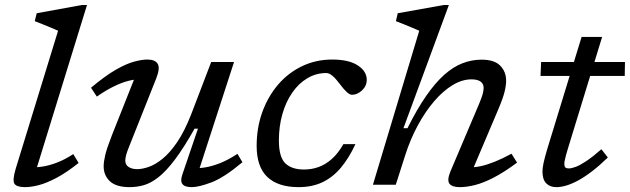

<svg xmlns="http://www.w3.org/2000/svg" viewBox="-20 -760 2592 790"><path d="M219 -633.5Q210 -637.5 192.8 -644.8Q175.5 -652 156.5 -659.8Q137.5 -667.5 123 -673L131 -705.5L317.5 -739.5H338L123 -42.5L106.5 -72Q129.5 -70.5 157.2 -75Q185 -79.5 216.5 -91.8Q248 -104 281.5 -126L303.5 -89.5Q253 -49.5 212.2 -28Q171.5 -6.5 139.5 1.8Q107.5 10 83.5 10Q48 10 39.2 -4.5Q30.5 -19 45 -67Z M730.5 -42.5 794.5 -230.5H780.5Q736 -151.5 699.8 -103.5Q663.5 -55.5 632.2 -31Q601 -6.5 572 1.8Q543 10 513.5 10Q458 10 432.2 -14.2Q406.5 -38.5 406.5 -75.5Q406.5 -94 413 -122Q419.5 -150 440.5 -203.5L543.5 -463L558 -433Q536 -434.5 508 -427.2Q480 -420 447.8 -404.2Q415.5 -388.5 378.5 -362.5L354.5 -399Q412 -447.5 455.5 -472.5Q499 -497.5 531.2 -506.2Q563.5 -515 586.5 -515Q618.5 -515 629 -497.2Q639.5 -479.5 622.5 -436.5L510.5 -155Q503.5 -138 499.5 -123.8Q495.5 -109.5 495.5 -99.5Q495.5 -82 509.2 -73Q523 -64 545 -64Q564.5 -64 591.2 -73Q618 -82 648.2 -106.2Q678.5 -130.5 709 -175.2Q739.5 -220 767 -290.5L849 -505H943L791.5 -38L771 -69Q794 -66.5 823 -71Q852 -75.5 886 -89Q920 -102.5 957 -127L977.5 -92.5Q901.5 -29 849.8 -9.5Q798 10 769 10Q740 10 730.5 -2.8Q721 -15.5 730.5 -42.5Z M1323 -459.5Q1280.5 -459.5 1244.8 -438.2Q1209 -417 1182.8 -379.2Q1156.5 -341.5 1142 -291Q1127.5 -240.5 1127.5 -182Q1127.5 -114 1153.8 -88.2Q1180 -62.5 1231 -62.5Q1262.5 -62.5 1291 -72.8Q1319.5 -83 1345.2 -105.8Q1371 -128.5 1393 -167H1442.5Q1416 -110 1382.8 -70.2Q1349.5 -30.5 1306.8 -10.2Q1264 10 1209 10Q1124 10 1080 -31.8Q1036 -73.5 1036 -160Q1036 -234 1059.2 -298.5Q1082.5 -363 1124.2 -411.8Q1166 -460.5 1223 -487.8Q1280 -515 1347 -515Q1415 -515 1452 -491Q1489 -467 1489 -431.5Q1489 -406 1469.5 -388Q1450 -370 1428.5 -370Q1419 -370 1406.8 -381.2Q1394.5 -392.5 1378 -414.5Q1361.5 -437 1347.8 -448.2Q1334 -459.5 1323 -459.5Z M1647 -120.5 1608.5 0H1514.5L1705 -633.5Q1696 -637.5 1678.8 -644.8Q1661.5 -652 1642.5 -659.8Q1623.5 -667.5 1609 -673L1616.5 -705.5L1806.5 -739.5H1827L1640 -232.5H1656.5Q1696 -311.5 1733.8 -365.8Q1771.5 -420 1808.5 -452.8Q1845.5 -485.5 1883.5 -500Q1921.5 -514.5 1961.5 -514.5Q2014 -514.5 2038.2 -489.8Q2062.5 -465 2062.5 -428Q2062.5 -408 2055.8 -381Q2049 -354 2030 -309.5L1916.5 -42L1907 -72Q1930.5 -70.5 1957.5 -76.2Q1984.5 -82 2016.2 -94.8Q2048 -107.5 2084.5 -127.5L2107.5 -91Q2054.5 -51.5 2011.2 -29.2Q1968 -7 1933.8 1.5Q1899.5 10 1872 10Q1840 10 1829.2 -4.2Q1818.5 -18.5 1833.5 -55L1951 -332Q1962 -358 1966 -373Q1970 -388 1970 -398.5Q1970 -414.5 1957.8 -424Q1945.5 -433.5 1919.5 -433.5Q1881.5 -433.5 1842.2 -409.8Q1803 -386 1766.2 -343.2Q1729.5 -300.5 1698.8 -243.5Q1668 -186.5 1647 -120.5Z M2204 -447.5 2206.5 -505H2551.5L2550.5 -447.5ZM2316.5 -148Q2312 -134 2309 -122.2Q2306 -110.5 2304 -101.5Q2302 -92.5 2302 -87Q2302 -75 2306.2 -71Q2310.5 -67 2320 -67Q2331.5 -67 2349 -73.5Q2366.5 -80 2392.5 -97.2Q2418.5 -114.5 2454.5 -146L2481 -112Q2446 -78 2415.5 -54.8Q2385 -31.5 2358.5 -17.2Q2332 -3 2309.8 3.5Q2287.5 10 2269 10Q2242.5 10 2227.2 -6Q2212 -22 2212 -54.5Q2212 -68.5 2216.5 -89.5Q2221 -110.5 2231.5 -146L2373 -608H2457.5Z"/></svg>

Font: Newsreader 7pt
Style: Italic
Weight: 400
Italic angle: -17°
Designer: Hugues Gentile
Foundry: Production Type
Version: Version 1.003